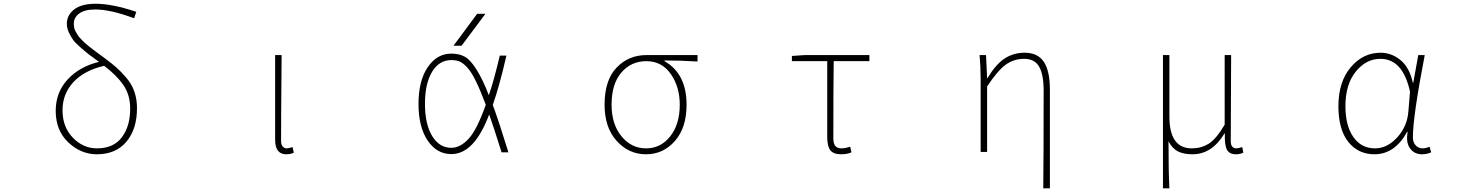

<svg xmlns="http://www.w3.org/2000/svg" viewBox="-20 -827 8040 1045"><path d="M507.8 -19.5Q597.7 -19.5 643.1 -79.6Q688.5 -139.6 688.5 -235.4Q688.5 -310.5 651.4 -364.3Q614.3 -418 546.9 -468.8Q439.5 -444.3 379.9 -380.4Q320.3 -316.4 320.3 -226.6Q320.3 -135.7 376.5 -77.6Q432.6 -19.5 507.8 -19.5ZM721.7 -762.7 710 -727.5Q582 -775.4 499 -775.4Q440.4 -775.4 411.1 -753.4Q381.8 -731.4 381.8 -699.2Q381.8 -687.5 383.8 -676.3Q385.7 -665 392.6 -653.8Q399.4 -642.6 404.3 -634.3Q409.2 -626 421.9 -613.3Q434.6 -600.6 440.9 -594.2Q447.3 -587.9 464.8 -574.2Q482.4 -560.5 489.3 -555.2Q496.1 -549.8 518.1 -533.7Q540 -517.6 546.9 -512.7Q587.9 -482.4 613.3 -460Q638.7 -437.5 668 -403.3Q697.3 -369.1 711.4 -328.1Q725.6 -287.1 725.6 -238.3Q725.6 -124 668 -55.7Q610.4 12.7 507.8 12.7Q419.9 12.7 351.6 -52.2Q283.2 -117.2 283.2 -223.6Q283.2 -324.2 348.1 -394.5Q413.1 -464.8 518.6 -490.2Q477.5 -520.5 463.9 -530.8Q450.2 -541 419.9 -567.4Q389.6 -593.8 377.9 -609.9Q366.2 -626 355 -649.9Q343.8 -673.8 343.8 -697.3Q343.8 -744.1 383.3 -775.4Q422.9 -806.6 501 -806.6Q590.8 -806.6 721.7 -762.7Z M1538.1 12.7Q1477.5 12.7 1477.5 -66.4V-527.3H1512.7Q1512.7 -472.7 1511.7 -378.4Q1510.7 -284.2 1510.3 -206.5Q1509.8 -128.9 1509.8 -58.6Q1509.8 -40 1518.6 -29.8Q1527.3 -19.5 1541 -19.5Q1549.8 -19.5 1572.3 -26.4L1579.1 3.9Q1561.5 12.7 1538.1 12.7Z M2642.6 -204.1Q2601.6 -95.7 2550.3 -42Q2499 11.7 2436.5 11.7Q2357.4 11.7 2307.6 -62Q2257.8 -135.7 2257.8 -261.7Q2257.8 -387.7 2308.1 -461.4Q2358.4 -535.2 2436.5 -535.2Q2479.5 -535.2 2510.3 -518.1Q2541 -501 2575.2 -445.8Q2609.4 -390.6 2640.6 -308.6Q2668 -387.7 2700.2 -524.4H2736.3Q2698.2 -358.4 2662.1 -255.9Q2696.3 -163.1 2747.1 2H2710Q2664.1 -143.6 2642.6 -204.1ZM2624 -256.8Q2594.7 -335 2569.8 -385.7Q2544.9 -436.5 2522.5 -460.4Q2500 -484.4 2481.4 -492.2Q2462.9 -500 2436.5 -500Q2370.1 -500 2331.5 -436Q2293 -372.1 2293 -261.7Q2293 -151.4 2332 -86.9Q2371.1 -22.5 2436.5 -22.5Q2484.4 -22.5 2529.8 -70.8Q2575.2 -119.1 2624 -256.8ZM2492.2 -578.1H2448.2L2577.1 -752H2622.1Z M3270.5 -256.8Q3270.5 -390.6 3335.9 -459Q3401.4 -527.3 3499 -527.3H3776.4V-492.2Q3685.5 -498 3596.7 -498V-494.1Q3716.8 -425.8 3716.8 -256.8Q3716.8 -131.8 3653.3 -59.6Q3589.8 12.7 3496.1 12.7Q3402.3 12.7 3336.4 -60.1Q3270.5 -132.8 3270.5 -256.8ZM3679.7 -256.8Q3679.7 -354.5 3630.9 -424.3Q3582 -494.1 3498 -494.1Q3415 -494.1 3361.8 -432.1Q3308.6 -370.1 3308.6 -256.8Q3308.6 -151.4 3362.3 -85.4Q3416 -19.5 3496.1 -19.5Q3576.2 -19.5 3627.9 -85Q3679.7 -150.4 3679.7 -256.8Z M4558.6 12.7Q4516.6 12.7 4499.5 -8.8Q4482.4 -30.3 4482.4 -81.1V-494.1H4290V-522.5L4361.3 -527.3H4711.9V-494.1H4517.6Q4515.6 -353.5 4515.6 -75.2Q4515.6 -45.9 4526.4 -32.7Q4537.1 -19.5 4561.5 -19.5Q4579.1 -19.5 4607.4 -28.3L4614.3 2Q4590.8 12.7 4558.6 12.7Z M5694.3 198.2H5658.2Q5660.2 21.5 5660.2 -334Q5660.2 -422.9 5635.3 -464.8Q5610.4 -506.8 5554.7 -506.8Q5498 -506.8 5454.1 -475.1Q5410.2 -443.4 5352.5 -356.4V0H5317.4V-396.5Q5317.4 -463.9 5311.5 -527.3H5346.7L5352.5 -401.4H5354.5Q5398.4 -475.6 5446.8 -507.8Q5495.1 -540 5557.6 -540Q5627.9 -540 5661.1 -490.7Q5694.3 -441.4 5694.3 -338.9Z M6309.6 198.2V-527.3H6344.7V-192.4Q6344.7 -19.5 6466.8 -19.5Q6517.6 -19.5 6558.6 -44.9Q6599.6 -70.3 6645.5 -148.4V-527.3H6680.7Q6678.7 -209 6678.7 -58.6Q6678.7 -19.5 6710 -19.5Q6717.8 -19.5 6741.2 -26.4L6747.1 3.9Q6729.5 12.7 6707 12.7Q6670.9 12.7 6657.7 -12.7Q6644.5 -38.1 6646.5 -100.6H6644.5Q6576.2 12.7 6470.7 12.7Q6423.8 12.7 6393.1 -2Q6362.3 -16.6 6339.8 -57.6Q6339.8 108.4 6344.7 198.2Z M7460.9 12.7Q7372.1 12.7 7318.4 -54.7Q7264.6 -122.1 7264.6 -249Q7264.6 -381.8 7331.5 -460.9Q7398.4 -540 7494.1 -540Q7553.7 -540 7602.5 -500Q7651.4 -460 7669.9 -376H7671.9L7699.2 -527.3H7734.4Q7669.9 -192.4 7669.9 -79.1Q7669.9 -52.7 7685.1 -36.1Q7700.2 -19.5 7722.7 -19.5Q7739.3 -19.5 7760.7 -28.3L7769.5 2Q7746.1 12.7 7719.7 12.7Q7677.7 12.7 7654.3 -19.5Q7630.9 -51.8 7641.6 -109.4H7638.7Q7571.3 12.7 7460.9 12.7ZM7463.9 -19.5Q7530.3 -19.5 7585 -79.6Q7639.6 -139.6 7645.5 -221.7L7654.3 -328.1Q7615.2 -506.8 7493.2 -506.8Q7415 -506.8 7358.9 -437Q7302.7 -367.2 7302.7 -249Q7302.7 -143.6 7345.7 -81.5Q7388.7 -19.5 7463.9 -19.5Z"/></svg>

Font: Gen Shin Gothic Monospace ExtraLight
Style: Regular
Weight: 200
Designer: [Source Han Sans]
Ryoko NISHIZUKA  (kana & ideographs); Paul D. Hunt (Latin, Greek & Cyrillic); Wenlong ZHANG  (bopomofo
Version: Version 1.002.20150607